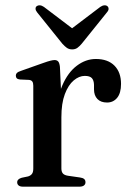

<svg xmlns="http://www.w3.org/2000/svg" viewBox="-20 -701 490 721"><path d="M193 -260.5Q193 -331.5 214 -380.2Q235 -429 268.5 -454.2Q302 -479.5 340 -479.5Q385 -479.5 409.8 -454.5Q434.5 -429.5 434.5 -386Q434.5 -351.5 420 -333.8Q405.5 -316 382 -316Q358.5 -316 345.8 -329.2Q333 -342.5 333 -365.5V-382.5Q332.5 -399.5 324.8 -407.8Q317 -416 298.5 -416Q277 -416 256.8 -399Q236.5 -382 223.5 -347.5Q210.5 -313 210.5 -260.5ZM205 -450 210.5 -332V-68.5Q210.5 -56 216.2 -49.5Q222 -43 235.5 -41L280.5 -34.5Q291 -33 296 -28.8Q301 -24.5 301 -16.5Q301 -9 295.2 -4.5Q289.5 0 278 0H66.5Q55.5 0 50 -4.5Q44.5 -9 44.5 -16.5Q44.5 -22.5 48.8 -26.8Q53 -31 61.5 -33.5L85.5 -38.5Q95 -41.5 100 -48Q105 -54.5 105 -68V-379Q105 -390 101.2 -395Q97.5 -400 89 -401L55 -402.5Q46.5 -403.5 43 -407Q39.5 -410.5 39.5 -416.5Q39.5 -423 43.8 -427.2Q48 -431.5 59 -435L141 -464Q160.5 -471 170 -473.2Q179.5 -475.5 185 -475.5Q194 -475.5 198.8 -469.8Q203.5 -464 205 -450ZM271 -579.5 145 -675Q137 -680.5 130 -681Q123 -681.5 117.5 -677.5Q113.5 -674.5 113.5 -668.2Q113.5 -662 119.5 -654.5L214 -537Q223 -527 231.2 -521.2Q239.5 -515.5 251 -515.5Q262.5 -515.5 270.5 -521.2Q278.5 -527 287 -537L381.5 -654.5Q388 -662 387.8 -668.2Q387.5 -674.5 383.5 -677.5Q379 -681.5 371.8 -681Q364.5 -680.5 356.5 -675L230.5 -579.5Z"/></svg>

Font: Fraunces 16pt
Style: Regular
Weight: 400
Version: Version 1.000;[b76b70a41]